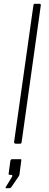

<svg xmlns="http://www.w3.org/2000/svg" viewBox="-20 -762 262 1018"><path d="M95 -11Q94 -4 92.5 -2Q91 0 83 0H66Q59 0 56.5 -2.5Q54 -5 55 -11L157 -733Q158 -739 159.5 -740.5Q161 -742 166 -742H188Q199 -742 196 -731ZM13 236Q10 236 9.5 234Q9 232 11 229L44 175Q46 170 45 167.5Q44 165 40 165H32Q28 165 26.5 163.5Q25 162 26 157L35 91Q37 82 44 82H89Q94 82 93 88L83 164Q81 168 81 170L41 229Q38 233 35 234.5Q32 236 26 236Z"/></svg>

Font: Libre Franklin Thin Thin
Style: Italic
Weight: 250
Italic angle: -8°
Version: Version 3.000